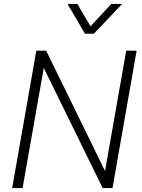

<svg xmlns="http://www.w3.org/2000/svg" viewBox="-20 -958 723 978"><path d="M165 -700H215L515 -87L623 -700H676L553 0H503L203 -612L95 0H42ZM324 -938H374L441 -824L547 -938H602L458 -786H413Z"/></svg>

Font: Bai Jamjuree Light
Style: Italic
Weight: 300
Italic angle: -10°
Version: Version 1.000; ttfautohint (v1.6)